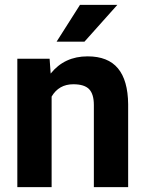

<svg xmlns="http://www.w3.org/2000/svg" viewBox="-20 -770 600 790"><path d="M184.1 -528.3 188.5 -467.3Q245.1 -538.1 340.3 -538.1Q424.3 -538.1 465.3 -488.8Q506.3 -439.5 507.3 -341.3V0H366.2V-337.9Q366.2 -382.8 346.7 -403.1Q327.1 -423.3 281.7 -423.3Q222.2 -423.3 192.4 -372.6V0H51.3V-528.3ZM309.1 -750H462.9L327.6 -598.6H212.9Z"/></svg>

Font: SteelSelectRoboto
Style: Roboto-Bold
Weight: 700
Designer: Google
Version: Version 2.137; 2017